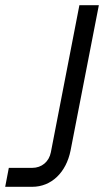

<svg xmlns="http://www.w3.org/2000/svg" viewBox="-167 -520 432 740"><path d="M-147 200H-43C31 200 88 145 105 60L214 -500H139L29 67C22 103 -6 127 -43 127H-133Z"/></svg>

Font: Uncut Sans
Style: Italic
Weight: 400
Italic angle: -11°
Designer: Kasper Nordkvist
Foundry: UNCUT.wtf
Version: Version 1.304;Glyphs 3.2 (3246)